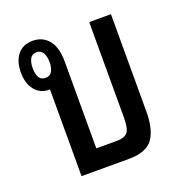

<svg xmlns="http://www.w3.org/2000/svg" viewBox="-106 -654 709 747"><g transform="rotate(-20 248.0 -280.0)"><path d="M198 -82H283Q314 -82 327 -96.5Q340 -111 340 -158V-553H430V-151Q430 -75 402.5 -37.5Q375 0 303 0H107V-360L104 -359Q67 -359 45 -386.5Q23 -414 23 -459Q23 -505 45 -532.5Q67 -560 108 -560Q149 -560 173.5 -530Q198 -500 198 -442ZM107 -407Q125 -407 133.5 -421.5Q142 -436 142 -460Q142 -483 133.5 -498Q125 -513 107 -513Q88 -513 80 -498Q72 -483 72 -460Q72 -436 80 -421.5Q88 -407 107 -407Z"/></g></svg>

Font: Noto Sans Thai Looped ExtraCondensed Medium
Style: Regular
Weight: 500
Width: 2
Designer: Sasikarn Vongin, Ben Mitchell
Foundry: The Fontpad Ltd
Version: Version 1.001; ttfautohint (v1.8.4.7-5d5b)